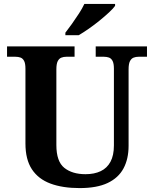

<svg xmlns="http://www.w3.org/2000/svg" viewBox="-20 -951 787 981"><path d="M387 10Q300 10 238 -13Q176 -36 143 -86Q110 -136 110 -218V-600Q110 -627 103 -640Q96 -653 84.5 -657Q73 -661 59 -661H16V-714H361V-661H319Q305 -661 293.5 -656.5Q282 -652 275 -638.5Q268 -625 268 -596V-210Q268 -126 308.5 -93.5Q349 -61 417 -61Q462 -61 494.5 -76.5Q527 -92 544.5 -124.5Q562 -157 562 -208V-600Q562 -627 555 -640Q548 -653 536.5 -657Q525 -661 511 -661H469V-714H731V-661H688Q674 -661 662.5 -656.5Q651 -652 644 -638.5Q637 -625 637 -596V-206Q637 -139 611 -90.5Q585 -42 530 -16Q475 10 387 10ZM314 -784Q329 -803 347.5 -829Q366 -855 383.5 -882Q401 -909 411 -931H568V-921Q559 -908 537.5 -888Q516 -868 489 -846Q462 -824 434 -804.5Q406 -785 382 -771H314Z"/></svg>

Font: Noto Serif Armenian
Style: Bold
Weight: 700
Version: Version 2.007